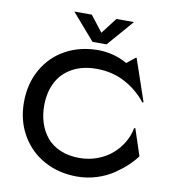

<svg xmlns="http://www.w3.org/2000/svg" viewBox="-96 -984 973 1078"><g transform="rotate(10 390.5 -445.0)"><path d="M410.2 -809.1 480 -899.9H580.1L450.2 -750H370.1L240.2 -899.9H339.8ZM165 -350.1Q165 -297.4 179.9 -252Q194.8 -206.5 224.1 -171.1Q253.4 -135.7 301.3 -115.5Q349.1 -95.2 410.2 -95.2Q464.4 -95.2 512.9 -113.5Q561.5 -131.8 596.2 -162.4Q630.9 -192.9 653.8 -231.9Q676.8 -271 684.1 -313L690.9 -314.9L741.2 -163.1Q720.7 -134.8 691.7 -107.4Q662.6 -80.1 621.6 -52.2Q580.6 -24.4 526.6 -7.3Q472.7 9.8 415 9.8Q311.5 9.8 228.5 -35.2Q145.5 -80.1 97.7 -162.6Q49.8 -245.1 49.8 -350.1Q49.8 -455.6 96.4 -537.8Q143.1 -620.1 225.1 -665Q307.1 -710 410.2 -710Q498.5 -710 577.1 -666L626 -705.1L629.9 -704.1L710.9 -466.8L705.1 -462.9Q656.7 -525.9 583.7 -565.4Q510.7 -605 419.9 -605Q337.9 -605 279.8 -571.8Q221.7 -538.6 193.4 -481.9Q165 -425.3 165 -350.1Z"/></g></svg>

Font: Tiffany Gothic CC
Style: Regular
Weight: 400
Designer: indestructible type*
Foundry: Cowboy Collective
Version: Version 1.000